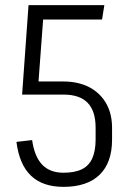

<svg xmlns="http://www.w3.org/2000/svg" viewBox="-20 -720 494 747"><path d="M227 7Q146 7 100.5 -36.5Q55 -80 44 -168L105 -175Q114 -111 144 -79.5Q174 -48 227 -48Q271 -48 298.5 -61.5Q326 -75 339 -104Q352 -133 352 -177V-223Q352 -288 321 -320Q290 -352 227 -352H66L104 -403H227Q261 -403 290.5 -395Q320 -387 343 -371.5Q366 -356 382.5 -334Q399 -312 407.5 -284Q416 -256 416 -223V-177Q416 -87 367.5 -40Q319 7 227 7ZM91 -700H386L377 -644H115L151 -687L128 -378L66 -352Z"/></svg>

Font: Pathway Extreme Condensed ExtraLight
Style: Regular
Weight: 250
Width: 3
Version: Version 1.001;gftools[0.9.26]